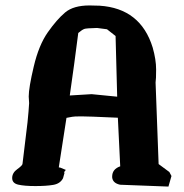

<svg xmlns="http://www.w3.org/2000/svg" viewBox="-20 -689 677 708"><path d="M393.6 -37.6Q393.6 -65.4 423.3 -75.7Q418.5 -165.5 414.6 -254.9Q384.8 -255.9 322.8 -258.8Q300.3 -259.8 284.2 -259.8Q278.8 -259.8 274.4 -259.8Q253.9 -259.8 246.1 -258.3Q231.4 -255.4 225.1 -254.4Q211.4 -163.1 196.8 -71.8Q198.7 -71.3 202.6 -70.8L222.7 -62.5L216.3 -54.2L217.8 -51.3L212.4 -31.7Q202.1 -11.7 176.5 -7.3Q150.9 -2.9 110.4 -2.9Q69.8 -2.9 47.4 -8.1Q24.9 -13.2 24.9 -32.5Q24.9 -51.8 43.9 -65.4Q63 -79.1 63 -85L81.5 -238.3Q85.9 -281.7 87.4 -308.6L85.9 -333Q85.9 -365.2 104.5 -443.8Q123 -522.5 156.2 -569.8Q189.5 -617.2 220.2 -643.1Q251 -668.9 310.1 -668.9Q324.7 -668.9 347.2 -668Q498.5 -658.2 543 -513.7Q555.7 -469.2 555.7 -432.9Q555.7 -396.5 553.7 -384.8L564.9 -84L604.5 -54.7L612.3 -40L601.1 -1L422.9 -7.8Q395.5 -13.7 393.6 -35.2ZM337.9 -585.9Q296.9 -585 290 -582Q282.2 -578.6 275.9 -573Q269.5 -567.4 268.6 -567.4Q253.9 -451.7 237.3 -336.9L317.9 -341.8Q365.2 -336.9 412.1 -332.5Q408.7 -444.3 406.2 -556.2L374.5 -581.1Z"/></svg>

Font: Drukaatie burti
Style: Bold
Weight: 700
Version: Version 0.14